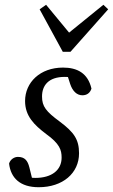

<svg xmlns="http://www.w3.org/2000/svg" viewBox="-20 -771 473 804"><path d="M142 13C243 13 311 -46 311 -129C311 -187 290 -217 230 -262C173 -304 156 -325 156 -367C156 -412 182 -449 251 -449C267 -449 277 -447 287 -444L256 -475L274 -419C284 -389 302 -372 325 -372C343 -372 357 -381 363 -400C348 -465 303 -488 244 -488C148 -488 85 -426 85 -348C85 -285 123 -248 173 -210C230 -169 238 -143 238 -111C238 -59 197 -26 128 -26C111 -26 102 -28 81 -35L120 -1L103 -70C96 -98 84 -114 55 -114C39 -114 23 -103 18 -86C25 -26 64 13 142 13ZM173 -751 146 -732 243 -554H275L433 -732L413 -751L243 -613H287L173 -751Z"/></svg>

Font: Source Serif 4 Variable
Style: Italic
Weight: 400
Italic angle: -12°
Designer: Frank Grießhammer
Foundry: Adobe Systems Incorporated
Version: Version 4.004;hotconv 1.0.116;makeotfexe 2.5.65601